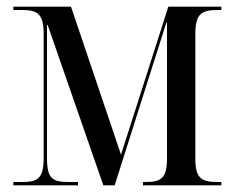

<svg xmlns="http://www.w3.org/2000/svg" viewBox="-20 -556 705 576"><path d="M20 0H214V-10H187C138 -10 121 -19 121 -82V-481H123L290 0H324L479 -488H481V-81C481 -19 462 -10 415 -10H409V0H644V-10H636C585 -10 566 -19 566 -81V-454C566 -517 586 -526 636 -526H644V-536H485L343 -92L193 -536H20V-526H44C90 -526 111 -517 111 -455V-82C111 -19 92 -10 45 -10H20Z"/></svg>

Font: Noto Serif Display Condensed
Style: Regular
Weight: 400
Width: 3
Designer: Monotype Design Team
Foundry: Monotype Imaging Inc.
Version: Version 2.009